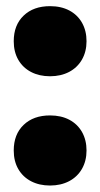

<svg xmlns="http://www.w3.org/2000/svg" viewBox="-20 -578 318 608"><path d="M23.5 -101.5Q23.5 -152.5 54.8 -182.5Q86 -212.5 138.5 -212.5Q173.5 -212.5 199.5 -198.8Q225.5 -185 239.8 -159.8Q254 -134.5 254 -101.5Q254 -68.5 239.5 -43.2Q225 -18 198.8 -4.2Q172.5 9.5 138.5 9.5Q104.5 9.5 78.5 -4Q52.5 -17.5 38 -42.5Q23.5 -67.5 23.5 -101.5ZM23.5 -447.5Q23.5 -498.5 54.8 -528.5Q86 -558.5 138.5 -558.5Q173.5 -558.5 199.5 -544.8Q225.5 -531 239.8 -505.8Q254 -480.5 254 -447.5Q254 -414.5 239.5 -389.2Q225 -364 198.8 -350.2Q172.5 -336.5 138.5 -336.5Q104.5 -336.5 78.5 -350Q52.5 -363.5 38 -388.5Q23.5 -413.5 23.5 -447.5Z"/></svg>

Font: Encode Sans Semi Condensed ExBd
Style: Regular
Weight: 800
Width: 4
Designer: Multiple Designers
Foundry: Impallari Type
Version: Version 2.000